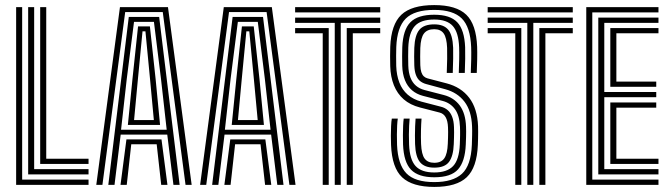

<svg xmlns="http://www.w3.org/2000/svg" viewBox="-20 -724 2624 752"><path d="M43.2 0V-696H66.8V-20.5H326.8V0ZM90.3 -41V-696H113.8V-61.5H326.8V-41ZM137.4 -81.8V-696H161.1V-102.3H326.8V-81.8Z M357.1 0 449.8 -696H637.9L730.7 0H706.7L617.5 -676.7H470.3L381.1 0ZM452 0 475.2 -178H612.5L635.8 0H611.4L593.7 -158.9H494.1L476.4 0ZM404.2 0 484.4 -657.6H603.4L683.6 0H659.3L635.1 -196.9H452.7L428.5 0ZM454.1 -215.8H632.9L610.6 -414.5L582.9 -638.4H504.9L476.4 -414.5ZM480.8 -234.7 498.8 -414.5 520.7 -620.7H567.1L589.5 -414.5L606.9 -234.7ZM505.1 -253.7H582.6L567.6 -414.5L549.6 -601.4H538.2L520.2 -414.5Z M763.8 0 856.5 -696H1044.7L1137.5 0H1113.5L1024.2 -676.7H877L787.8 0ZM858.8 0 881.9 -178H1019.3L1042.5 0H1018.2L1000.4 -158.9H900.8L883.1 0ZM810.9 0 891.1 -657.6H1010.2L1090.4 0H1066.1L1041.9 -196.9H859.4L835.2 0ZM860.8 -215.8H1039.7L1017.4 -414.5L989.7 -638.4H911.6L883.1 -414.5ZM887.6 -234.7 905.6 -414.5 927.5 -620.7H973.8L996.3 -414.5L1013.7 -234.7ZM911.9 -253.7H989.3L974.3 -414.5L956.4 -601.4H944.9L926.9 -414.5Z M1291.1 0V-634.5H1135.9V-655H1469.2V-634.5H1314.6V0ZM1244 0V-593.7H1135.9V-614.2H1267.5V0ZM1338.1 0V-614.2H1469.2V-593.7H1361.8V0ZM1135.9 -675.5V-696H1469.2V-675.5Z M1680.9 8.1Q1595.1 8.1 1555.1 -29.5Q1515.1 -67 1511.6 -156.3Q1511 -171.9 1510.9 -191.9Q1510.9 -211.9 1511.8 -230.3Q1512.7 -248.7 1514.6 -259.4H1538Q1536.4 -249 1535.5 -232.8Q1534.6 -216.6 1534.5 -197Q1534.4 -177.5 1535.1 -156.9Q1538.2 -79.8 1571.5 -45.3Q1604.8 -10.8 1680.9 -10.8Q1753.7 -10.8 1789.3 -43.4Q1824.8 -76 1828.1 -157.1Q1828.7 -175 1829.1 -193.5Q1829.6 -212 1828.9 -228.8Q1826.6 -289.9 1799.2 -325.7Q1771.8 -361.6 1723.6 -374.6L1648.7 -394.9Q1634.9 -398.7 1624.8 -407Q1614.7 -415.4 1609.1 -430.3Q1603.5 -445.1 1602.7 -467.8Q1602.1 -489.3 1602.1 -503Q1602.1 -516.7 1602.7 -537Q1604.7 -585.7 1622.4 -607.2Q1640.1 -628.6 1680.7 -628.6Q1718 -628.6 1735.4 -607.8Q1752.8 -587 1754.8 -537.1Q1755.3 -524.1 1754.9 -494.8Q1754.5 -465.5 1753.3 -438.4H1729.8Q1731 -465.6 1731.4 -493.8Q1731.7 -521.9 1731.2 -536.2Q1729.6 -576.3 1717.8 -592.9Q1706 -609.6 1680.7 -609.6Q1653.5 -609.6 1640.6 -592.9Q1627.8 -576.3 1626.2 -536.1Q1625.7 -517.5 1625.7 -502.1Q1625.7 -486.6 1626.2 -468.6Q1626.8 -452 1630.2 -441.4Q1633.7 -430.9 1639.9 -425.1Q1646.1 -419.3 1654.7 -417L1729 -397.6Q1786 -382.8 1817.8 -340.9Q1849.7 -299 1852.4 -229.9Q1852.8 -219.6 1852.7 -206.9Q1852.7 -194.1 1852.4 -181Q1852 -167.9 1851.6 -156.1Q1847.9 -67.9 1808.1 -29.9Q1768.4 8.1 1680.9 8.1ZM1680.9 -29.7Q1618.7 -29.7 1590 -59.2Q1561.3 -88.6 1558.6 -157.9Q1558.1 -174.6 1558.1 -194.2Q1558.1 -213.7 1558.9 -231.3Q1559.7 -248.9 1561.2 -259.4H1584.4Q1583.2 -247.7 1582.4 -231.6Q1581.7 -215.4 1581.5 -196.6Q1581.4 -177.8 1582.2 -157.8Q1584.6 -99.3 1607.5 -73.9Q1630.5 -48.5 1680.9 -48.5Q1731.1 -48.5 1754.8 -73.7Q1778.6 -98.9 1781 -159.1Q1781.3 -169.3 1781.6 -177.9Q1781.9 -186.5 1782 -194.4Q1782 -202.2 1782 -210.3Q1781.9 -218.3 1781.6 -227Q1779.9 -271.6 1762 -296.2Q1744.1 -320.9 1712.6 -329L1636.8 -348.5Q1611.4 -355.2 1593.6 -370.5Q1575.7 -385.8 1566.1 -409.8Q1556.4 -433.8 1555.4 -466.3Q1554.9 -485.5 1555 -503.9Q1555.2 -522.3 1555.6 -539Q1558.3 -607.3 1587.3 -636.8Q1616.3 -666.3 1680.7 -666.3Q1742.9 -666.3 1770.9 -636.8Q1799 -607.3 1801.8 -538.7Q1802.3 -524.1 1802 -494Q1801.6 -463.9 1800.4 -438.4H1776.9Q1778.1 -462.3 1778.5 -491.5Q1779 -520.7 1778.3 -538.1Q1776.1 -596.9 1753.4 -622.2Q1730.7 -647.5 1680.7 -647.5Q1627.5 -647.5 1604.4 -621.6Q1581.3 -595.7 1579.1 -537.8Q1578.5 -517.5 1578.6 -503.6Q1578.6 -489.8 1579.1 -467.1Q1580 -439.4 1587.6 -419.9Q1595.2 -400.4 1609.1 -388.5Q1623 -376.5 1642.8 -371.4L1718 -351.9Q1758.1 -341.5 1780.8 -310.7Q1803.5 -279.8 1805.3 -228Q1805.7 -218.4 1805.7 -208.9Q1805.6 -199.4 1805.4 -187.4Q1805.1 -175.4 1804.3 -157.6Q1801.5 -91.8 1774.1 -60.7Q1746.7 -29.7 1680.9 -29.7ZM1680.9 -67.4Q1642.6 -67.4 1625.1 -88.7Q1607.5 -110.1 1605.7 -159.7Q1605.1 -175.2 1605.2 -193.4Q1605.2 -211.7 1605.9 -229.2Q1606.6 -246.7 1607.7 -259.4H1631Q1629.4 -238.3 1628.8 -212.5Q1628.2 -186.7 1629.2 -160Q1630.9 -119.5 1643.1 -103Q1655.3 -86.4 1680.9 -86.4Q1708.2 -86.4 1720.3 -104.1Q1732.4 -121.8 1733.9 -161.2Q1734.5 -174.9 1734.8 -186Q1735 -197.2 1735.1 -206.6Q1735.1 -216.1 1734.7 -224.8Q1733.7 -250.9 1725.4 -265.1Q1717.2 -279.4 1701.6 -283.2L1624.9 -303Q1586.8 -312.8 1561.3 -334.9Q1535.9 -357.1 1522.7 -390.1Q1509.6 -423.1 1508.4 -464.9Q1507.8 -484 1507.9 -504.5Q1508.1 -525 1508.5 -540.7Q1511.9 -628.3 1551.9 -666.2Q1592 -704.1 1680.7 -704.1Q1767.3 -704.1 1806.4 -666.2Q1845.4 -628.3 1848.8 -540.6Q1849.5 -522.3 1849 -491.9Q1848.6 -461.6 1847.3 -438.4H1823.9Q1825.1 -461.9 1825.6 -492.1Q1826.1 -522.4 1825.4 -539.5Q1822.3 -618 1788.7 -651.6Q1755.1 -685.2 1680.7 -685.2Q1603.2 -685.2 1569.1 -651.1Q1535.1 -617.1 1532.1 -539.9Q1531.6 -524.4 1531.5 -505.3Q1531.3 -486.2 1531.9 -465.7Q1533.1 -428.9 1544.2 -400.5Q1555.2 -372.1 1576.8 -353.3Q1598.4 -334.4 1631 -325.8L1707 -306Q1722.5 -302.2 1733.5 -292.6Q1744.6 -283 1750.9 -266.7Q1757.3 -250.3 1758.1 -226.2Q1758.4 -215 1758.5 -205.9Q1758.6 -196.8 1758.2 -186.2Q1757.9 -175.6 1757.3 -159.6Q1755.5 -112.6 1738.7 -90Q1721.9 -67.4 1680.9 -67.4Z M2045.3 0V-634.5H1890.1V-655H2223.4V-634.5H2068.8V0ZM1998.2 0V-593.7H1890.1V-614.2H2021.8V0ZM2092.4 0V-614.2H2223.4V-593.7H2116.1V0ZM1890.1 -675.5V-696H2223.4V-675.5Z M2276.2 0V-696H2559V-675.5H2299.8V-20.5H2559V0ZM2370.4 -81.8V-322.7H2550.3V-302.2H2394.1V-102.3H2559V-81.8ZM2323.3 -41V-655H2559V-634.5H2346.8V-363.7H2550.3V-343.2H2346.8V-61.5H2559V-41ZM2370.4 -384V-614.2H2559V-593.7H2394.1V-404.5H2550.3V-384Z"/></svg>

Font: Big Shoulders Inline Display SC Thin
Style: Regular
Weight: 100
Designer: Patric King
Foundry: XO Type Co
Version: Version 2.002